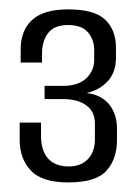

<svg xmlns="http://www.w3.org/2000/svg" viewBox="-20 -617 289 401"><path d="M122.6 -236Q67.7 -236 44.4 -260.8Q21.1 -285.7 21.1 -324.4V-360.9H65.7V-332.6Q65.7 -303.1 79.8 -286.6Q93.9 -270.1 121.6 -269.4Q148 -268.7 163.1 -284.2Q178.2 -299.7 178.2 -325.6V-359.2Q178.2 -383.6 160.5 -396.8Q142.9 -410.1 110.2 -410.1H73.1V-437.6H110.5Q143.5 -437.6 160.1 -453.4Q176.7 -469.2 176.7 -491.5V-512.8Q176.7 -534.1 163.8 -549.4Q150.8 -564.7 122.3 -564.7Q93.2 -564.7 80.5 -547.9Q67.8 -531 67.8 -505.8V-486.4H23.2V-514Q23.2 -553.7 47.3 -575.6Q71.3 -597.4 122.6 -597.4Q177.2 -597.4 199.7 -575.9Q222.2 -554.4 222.2 -517.3V-497.2Q222.2 -465.7 204.7 -447Q187.2 -428.4 160.8 -422.8Q192.5 -418.8 208.4 -398.5Q224.3 -378.2 224.3 -348.2V-324.4Q224.3 -285.1 202.5 -260.6Q180.6 -236 122.6 -236Z"/></svg>

Font: Alumni Sans Thin
Style: Regular
Weight: 100
Designer: Robert E. Leuschke
Foundry: Robert E. Leuschke
Version: Version 1.018